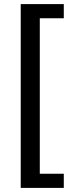

<svg xmlns="http://www.w3.org/2000/svg" viewBox="-20 -756 349 936"><path d="M81 160V-736H291V-667H174V91H291V160Z"/></svg>

Font: Archivo Expanded Medium
Style: Regular
Weight: 500
Width: 7
Designer: Hector Gatti
Foundry: Omnibus-Type
Version: Version 2.001